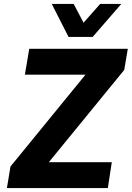

<svg xmlns="http://www.w3.org/2000/svg" viewBox="-20 -952 667 972"><path d="M15 0 33 -109 456 -627 463 -574H106L128 -705H627L609 -598L184 -78L176 -131H546L526 0ZM327 -765 242 -932H353L403 -837L487 -932H594L449 -765Z"/></svg>

Font: Nunito Sans 7pt SemiCondensed ExtraBold
Style: Italic
Weight: 800
Width: 4
Italic angle: -9°
Designer: Vernon Adams
Foundry: Vernon Adams
Version: Version 3.101;gftools[0.9.27]